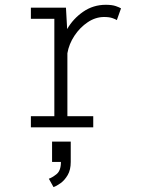

<svg xmlns="http://www.w3.org/2000/svg" viewBox="-20 -532 590 802"><path d="M109 0V-46.5H207V-453.5H109V-500H255.5L260.5 -410.5Q285.5 -454 327.5 -483Q369.5 -512 422 -512Q448 -512 463.8 -506.5Q479.5 -501 485.5 -497L468 -448Q463.5 -451.5 450 -456.2Q436.5 -461 415 -461Q379 -461 346.5 -439.2Q314 -417.5 291 -382.8Q268 -348 261.5 -309.5V-46.5H369.5V0ZM197.5 144.5V59.5H275.5V144.5Q275.5 177.5 262.8 199.2Q250 221 233.2 233Q216.5 245 203.5 249.5L184 214.5Q197 210.5 215.8 195.8Q234.5 181 234.5 144.5Z"/></svg>

Font: Trispace SemiCondensed ExtraLight
Style: Regular
Weight: 200
Width: 4
Designer: Tyler Finck
Foundry: Etcetera Type Company
Version: Version 1.210; ttfautohint (v1.8.3)